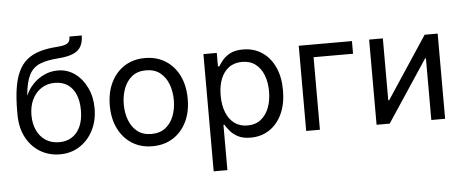

<svg xmlns="http://www.w3.org/2000/svg" viewBox="-57 -871 2939 1218"><g transform="rotate(-5 1412.5 -262.0)"><path d="M296.9 11.7Q226.6 11.7 170.7 -21.7Q114.7 -55.2 81.8 -117.2Q48.8 -179.2 48.8 -264.6V-283.2Q48.8 -367.7 58.6 -430.4Q68.4 -493.2 89.4 -537.1Q110.4 -581.1 144.5 -608.9Q178.7 -636.7 227.3 -651.1Q275.9 -665.5 340.8 -669.4Q373.5 -671.9 390.9 -678.7Q408.2 -685.5 414.3 -697.5Q420.4 -709.5 420.4 -727.5H498.5Q498.5 -687 483.6 -659.2Q468.8 -631.3 434.1 -616Q399.4 -600.6 340.8 -596.2Q267.1 -591.3 221.4 -573Q175.8 -554.7 152.3 -509.8Q128.9 -464.8 121.1 -379.9H123Q138.2 -417 168.2 -448.7Q198.2 -480.5 239.3 -500Q280.3 -519.5 327.1 -519.5Q387.2 -519.5 435.1 -485.4Q482.9 -451.2 511.2 -392.3Q539.6 -333.5 539.6 -259.3Q539.6 -182.1 508.3 -120.8Q477.1 -59.6 422.1 -23.9Q367.2 11.7 296.9 11.7ZM297.9 -65.4Q346.2 -65.4 380.6 -88.4Q415 -111.3 433.6 -153.8Q452.1 -196.3 452.1 -254.9Q452.1 -313.5 434.6 -355.5Q417 -397.5 383.3 -420.2Q349.6 -442.9 301.8 -442.9Q252.9 -442.9 215.6 -418.5Q178.2 -394 157.5 -350.8Q136.7 -307.6 136.7 -251Q136.7 -197.3 156 -155.3Q175.3 -113.3 211.4 -89.4Q247.6 -65.4 297.9 -65.4Z M884.8 11.7Q811 11.7 755.4 -23.4Q699.7 -58.6 668.5 -121.6Q637.2 -184.6 637.2 -268.1Q637.2 -353 668.5 -416.3Q699.7 -479.5 755.4 -514.6Q811 -549.8 884.8 -549.8Q959.5 -549.8 1015.4 -514.6Q1071.3 -479.5 1102.3 -416.3Q1133.3 -353 1133.3 -268.1Q1133.3 -184.6 1102.3 -121.6Q1071.3 -58.6 1015.4 -23.4Q959.5 11.7 884.8 11.7ZM884.8 -66.4Q939.5 -66.4 974.9 -94.2Q1010.3 -122.1 1027.6 -168Q1044.9 -213.9 1044.9 -268.1Q1044.9 -322.8 1027.6 -369.1Q1010.3 -415.5 974.9 -443.6Q939.5 -471.7 884.8 -471.7Q831.1 -471.7 795.9 -443.6Q760.7 -415.5 743.4 -369.4Q726.1 -323.2 726.1 -268.1Q726.1 -213.9 743.4 -168Q760.7 -122.1 795.9 -94.2Q831.1 -66.4 884.8 -66.4Z M1257.3 204.1V-542.5H1342.3V-456.5H1351.1Q1360.8 -472.7 1378.4 -494.4Q1396 -516.1 1427.2 -533Q1458.5 -549.8 1509.8 -549.8Q1577.6 -549.8 1629.6 -515.6Q1681.6 -481.4 1710.9 -418.5Q1740.2 -355.5 1740.2 -270Q1740.2 -184.1 1711.2 -120.8Q1682.1 -57.6 1630.1 -22.9Q1578.1 11.7 1510.3 11.7Q1460.4 11.7 1429 -5.4Q1397.5 -22.5 1379.4 -44.7Q1361.3 -66.9 1351.1 -84H1344.7V204.1ZM1497.1 -66.9Q1547.4 -66.9 1581.8 -93.8Q1616.2 -120.6 1633.8 -166.7Q1651.4 -212.9 1651.4 -271Q1651.4 -328.1 1634 -373.5Q1616.7 -418.9 1582.3 -445.3Q1547.9 -471.7 1497.1 -471.7Q1446.8 -471.7 1412.6 -446.3Q1378.4 -420.9 1360.8 -376Q1343.3 -331.1 1343.3 -271Q1343.3 -210.4 1361.1 -164.6Q1378.9 -118.7 1413.3 -92.8Q1447.8 -66.9 1497.1 -66.9Z M2203.1 -542.5V-461.9H1951.7V0H1864.3V-542.5Z M2749 0H2661.1V-392.6H2655.8L2396 0H2312.5V-542.5H2399.9V-148.4H2405.8L2666 -542.5H2749Z"/></g></svg>

Font: Inter 16pt
Style: Regular
Weight: 400
Version: Version 4.001;git-66647c0bb